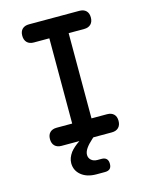

<svg xmlns="http://www.w3.org/2000/svg" viewBox="-136 -816 872 1114"><g transform="rotate(-15 300.0 -259.0)"><path d="M358 -109H451Q477 -109 491.5 -95Q506 -81 506 -55Q506 -29 491.5 -14.5Q477 0 451 0H340L332 7Q305 31 291.5 51Q278 71 278 89Q278 108 292 120.5Q306 133 329 133H354Q373 133 383 143Q393 153 393 173Q393 193 383 202.5Q373 212 353 212H302Q245 212 211 184Q177 156 177 112Q177 81 200 49Q220 24 256 0H149Q123 0 108.5 -14.5Q94 -29 94 -55Q94 -81 108.5 -95Q123 -109 149 -109H242V-621H149Q123 -621 108.5 -635.5Q94 -650 94 -676Q94 -702 108.5 -716Q123 -730 149 -730H451Q477 -730 491.5 -716Q506 -702 506 -676Q506 -650 491.5 -635.5Q477 -621 451 -621H358Z"/></g></svg>

Font: Maple Mono NL SemiBold
Style: Regular
Weight: 600
Monospace: yes
Designer: subframe7536
Version: Version 7.000